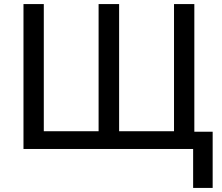

<svg xmlns="http://www.w3.org/2000/svg" viewBox="-20 -734 1096 946"><path d="M1027.8 -85V191.9H931.6V0H95.7V-713.9H195.8V-87.4H465.8V-713.9H566.9V-87.4H837.4V-713.9H937.5V-85Z"/></svg>

Font: Open Sans Medium
Style: Regular
Weight: 500
Designer: Monotype Design Team
Foundry: Monotype Imaging Inc.
Version: Version 3.000